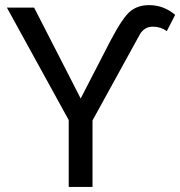

<svg xmlns="http://www.w3.org/2000/svg" viewBox="-20 -741 714 761"><path d="M346.7 -263.7V0H252.4V-265.1L7.3 -710.9H115.2L299.8 -350.6L418.9 -581.5Q467.3 -673.3 497.3 -697Q527.3 -720.7 570.8 -720.7Q628.9 -720.7 674.3 -682.1L641.1 -617.7Q616.7 -635.3 585.9 -635.3Q552.2 -635.3 534.2 -604.5Z"/></svg>

Font: Roboto21382017
Style: Regular
Weight: 400
Designer: Christian Robertson
Foundry: Google
Version: Version 2.138; 2017